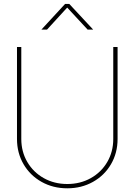

<svg xmlns="http://www.w3.org/2000/svg" viewBox="-20 -972 700 999"><path d="M68.4 -249V-727.5H90.8V-249Q90.8 -182.6 122.1 -129.2Q153.3 -75.7 207.8 -45.2Q262.2 -14.6 330.1 -14.6Q397.9 -14.6 452.4 -45.2Q506.8 -75.7 538.1 -129.2Q569.3 -182.6 569.3 -249V-727.5H591.8V-249Q591.8 -176.3 557.6 -117.7Q523.4 -59.1 463.6 -25.6Q403.8 7.8 330.1 7.8Q256.3 7.8 196.5 -25.6Q136.7 -59.1 102.5 -117.7Q68.4 -176.3 68.4 -249ZM195.8 -817.9V-818.4L318.8 -951.7H340.3L464.4 -818.4V-817.9H436L329.6 -932.6L224.6 -817.9Z"/></svg>

Font: Intratopia Thin
Style: Regular
Weight: 100
Designer: Rasmus Andersson
Foundry: rsms
Version: Version 3.000;Glyphs 3.2.3 (3260)